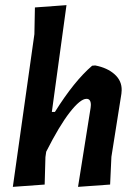

<svg xmlns="http://www.w3.org/2000/svg" viewBox="-20 -724 525 748"><path d="M351 -469Q398 -460 426.5 -434.5Q455 -409 454 -372L453 -359L414 -113L409 -5L284 4L333 -304L334 -315Q334 -339 317 -339Q293 -339 252 -286.5Q211 -234 160 -133L157 -112L154 -5L30 4L114 -591L116 -695L239 -704L182 -288H194Q269 -408 339 -468Z"/></svg>

Font: Alegreya Sans SC
Style: Bold Italic
Weight: 700
Italic angle: -7°
Designer: Juan Pablo del Peral
Foundry: Huerta Tipografica
Version: Version 2.007